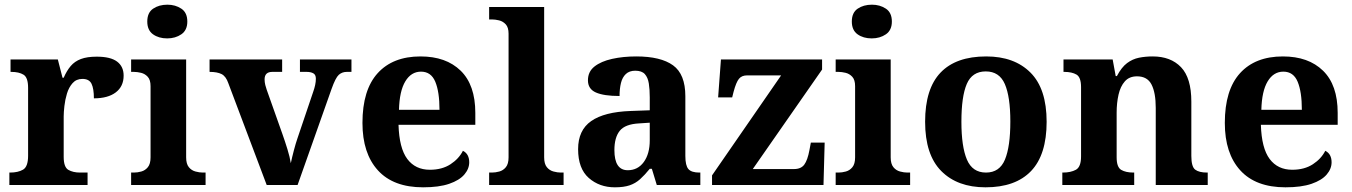

<svg xmlns="http://www.w3.org/2000/svg" viewBox="-20 -790 5775 820"><path d="M20 0V-53H23Q57 -53 78.5 -65.5Q100 -78 100 -125V-415Q100 -459 80.5 -471Q61 -483 28 -483H25V-536H227L247 -458H252Q265 -488 282 -508Q299 -528 325.5 -538Q352 -548 393 -548Q452 -548 480 -527Q508 -506 508 -467Q508 -421 474.5 -395.5Q441 -370 381 -370Q381 -411 371 -432Q361 -453 332 -453Q306 -453 290 -435Q274 -417 266 -390.5Q258 -364 255 -337Q252 -310 252 -293V-120Q252 -76 272 -64.5Q292 -53 322 -53H354V0Z M540 0V-53H552Q567 -53 583.5 -57.5Q600 -62 611.5 -76Q623 -90 623 -118V-422Q623 -449 611 -462Q599 -475 582.5 -479Q566 -483 552 -483H540V-536H775V-118Q775 -90 786.5 -76Q798 -62 815 -57.5Q832 -53 846 -53H858V0ZM694 -626Q658 -626 633.5 -643.5Q609 -661 609 -698Q609 -736 634 -753Q659 -770 695 -770Q729 -770 754.5 -753Q780 -736 780 -698Q780 -661 754.5 -643.5Q729 -626 694 -626Z M955 -435Q945 -464 926.5 -473.5Q908 -483 875 -483V-536H1185V-483H1143Q1110 -483 1110 -451Q1110 -439 1113 -427Q1116 -415 1119 -407L1186 -218Q1197 -187 1207.5 -153Q1218 -119 1222 -93Q1227 -117 1235 -147.5Q1243 -178 1250 -198L1318 -399Q1323 -413 1326 -427Q1329 -441 1329 -454Q1329 -471 1318 -477Q1307 -483 1290 -483H1261V-536H1481V-483H1461Q1441 -483 1427 -470.5Q1413 -458 1396 -410L1251 0H1119Z M1787 10Q1660 10 1594 -62.5Q1528 -135 1528 -265Q1528 -406 1593 -477.5Q1658 -549 1776 -549Q1885 -549 1947.5 -488Q2010 -427 2010 -308V-257H1682Q1685 -157 1719.5 -111Q1754 -65 1816 -65Q1868 -65 1904 -88.5Q1940 -112 1957 -146Q1971 -139 1977.5 -126.5Q1984 -114 1984 -97Q1984 -69 1963 -44.5Q1942 -20 1898.5 -5Q1855 10 1787 10ZM1857 -321Q1857 -398 1839 -441Q1821 -484 1778 -484Q1736 -484 1711 -442.5Q1686 -401 1684 -321Z M2069 0V-53H2081Q2096 -53 2112.5 -57.5Q2129 -62 2140.5 -76Q2152 -90 2152 -118V-646Q2152 -673 2140 -686Q2128 -699 2111.5 -703Q2095 -707 2081 -707H2069V-760H2304V-118Q2304 -90 2315.5 -76Q2327 -62 2344 -57.5Q2361 -53 2375 -53H2387V0Z M2606 10Q2540 10 2494.5 -30Q2449 -70 2449 -153Q2449 -234 2505 -273Q2561 -312 2673 -316L2755 -319V-374Q2755 -408 2751 -433.5Q2747 -459 2734 -473.5Q2721 -488 2693 -488Q2668 -488 2653 -474Q2638 -460 2632 -435.5Q2626 -411 2626 -380Q2559 -380 2525 -395Q2491 -410 2491 -447Q2491 -484 2519 -506Q2547 -528 2594 -538.5Q2641 -549 2697 -549Q2802 -549 2854.5 -511Q2907 -473 2907 -379V-124Q2907 -83 2920 -68Q2933 -53 2967 -53H2971V0H2785L2764 -69H2755Q2733 -42 2713.5 -24.5Q2694 -7 2669 1.5Q2644 10 2606 10ZM2661 -63Q2704 -63 2729.5 -98Q2755 -133 2755 -191V-266L2710 -263Q2650 -260 2627 -231.5Q2604 -203 2604 -149Q2604 -63 2661 -63Z M3021 0V-41L3316 -468H3170Q3148 -468 3136 -453.5Q3124 -439 3113 -398L3107 -374H3047L3059 -536H3491V-493L3195 -68H3371Q3401 -68 3415 -87Q3429 -106 3437 -149L3443 -181H3502L3497 0Z M3549 0V-53H3561Q3576 -53 3592.5 -57.5Q3609 -62 3620.5 -76Q3632 -90 3632 -118V-422Q3632 -449 3620 -462Q3608 -475 3591.5 -479Q3575 -483 3561 -483H3549V-536H3784V-118Q3784 -90 3795.5 -76Q3807 -62 3824 -57.5Q3841 -53 3855 -53H3867V0ZM3703 -626Q3667 -626 3642.5 -643.5Q3618 -661 3618 -698Q3618 -736 3643 -753Q3668 -770 3704 -770Q3738 -770 3763.5 -753Q3789 -736 3789 -698Q3789 -661 3763.5 -643.5Q3738 -626 3703 -626Z M4189 10Q4069 10 4000 -59.5Q3931 -129 3931 -270Q3931 -411 3997 -480Q4063 -549 4192 -549Q4312 -549 4381 -480Q4450 -411 4450 -270Q4450 -129 4383.5 -59.5Q4317 10 4189 10ZM4191 -53Q4249 -53 4272 -108.5Q4295 -164 4295 -271Q4295 -377 4271.5 -431Q4248 -485 4190 -485Q4132 -485 4109 -431.5Q4086 -378 4086 -270Q4086 -164 4109.5 -108.5Q4133 -53 4191 -53Z M4517 0V-53H4519Q4553 -53 4575 -65Q4597 -77 4597 -122V-418Q4597 -460 4577.5 -471.5Q4558 -483 4525 -483H4522V-536H4732L4745 -465H4750Q4770 -503 4793.5 -520.5Q4817 -538 4844.5 -543.5Q4872 -549 4903 -549Q4980 -549 5024 -503Q5068 -457 5068 -356V-124Q5068 -78 5084.5 -65.5Q5101 -53 5135 -53H5138V0H4916V-329Q4916 -394 4898 -429Q4880 -464 4836 -464Q4803 -464 4784 -442.5Q4765 -421 4757 -385.5Q4749 -350 4749 -309V-118Q4749 -76 4768.5 -64.5Q4788 -53 4821 -53H4824V0Z M5470 10Q5343 10 5277 -62.5Q5211 -135 5211 -265Q5211 -406 5276 -477.5Q5341 -549 5459 -549Q5568 -549 5630.5 -488Q5693 -427 5693 -308V-257H5365Q5368 -157 5402.5 -111Q5437 -65 5499 -65Q5551 -65 5587 -88.5Q5623 -112 5640 -146Q5654 -139 5660.5 -126.5Q5667 -114 5667 -97Q5667 -69 5646 -44.5Q5625 -20 5581.5 -5Q5538 10 5470 10ZM5540 -321Q5540 -398 5522 -441Q5504 -484 5461 -484Q5419 -484 5394 -442.5Q5369 -401 5367 -321Z"/></svg>

Font: Noto Naskh Arabic
Style: Bold
Weight: 700
Designer: Monotype Design Team, David Williams, Mohamad Dakak and Nizar Qandah
Foundry: Monotype Imaging Inc.
Version: Version 2.016